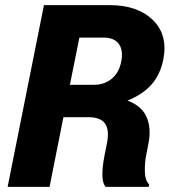

<svg xmlns="http://www.w3.org/2000/svg" viewBox="-20 -731 663 751"><path d="M349.1 -399.4Q387.7 -399.4 416.5 -422.6Q445.3 -445.8 454.1 -489.7Q462.9 -533.7 445.1 -558.8Q427.2 -584 384.3 -584H290.5L253.4 -399.4ZM409.7 -710.9Q518.1 -710.9 577.9 -652.8Q637.7 -594.7 618.7 -497.6Q606.4 -438 572 -399.7Q537.6 -361.3 478.5 -337.4Q533.2 -317.9 553 -273.9Q572.8 -230 560.5 -168.9L551.8 -124Q545.9 -95.2 546.6 -60.1Q547.4 -24.9 563.5 -9.8L561.5 0H393.6Q369.6 -23.9 389.2 -125L397.9 -168Q408.7 -222.2 391.1 -247.3Q373.5 -272.5 327.1 -272.5H228L173.8 0H9.8L151.9 -710.9Z"/></svg>

Font: Roboto-BlackItalic
Style: Italic
Weight: 900
Italic angle: -12°
Designer: Google
Version: Version 1.100141; 2013